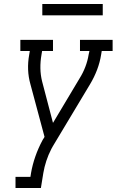

<svg xmlns="http://www.w3.org/2000/svg" viewBox="-20 -933 579 953"><path d="M57 0V-55H131L134 -74Q141 -115 155.5 -156.5Q170 -198 191 -237Q193 -240 194.5 -243Q196 -246 198 -248L201 -254L131 -515Q121 -550 119.5 -587Q118 -624 125 -662L128 -680H81V-735H243V-680H189L186 -662Q180 -628 180.5 -594.5Q181 -561 189 -529L243 -323L375 -544Q392 -571 403.5 -601Q415 -631 420 -662L424 -680H377V-735H539V-680H485L482 -662Q476 -624 462 -587Q448 -550 427 -515L250 -220Q246 -214 242.5 -207.5Q239 -201 235 -194Q220 -165 210 -134.5Q200 -104 195 -74L183 0ZM190 -857V-913H490V-857Z"/></svg>

Font: Iosevka Curly Slab LtObl
Style: Regular
Weight: 300
Italic angle: -9°
Monospace: yes
Designer: Belleve Invis
Foundry: Belleve Invis
Version: Version 11.0.0; ttfautohint (v1.8.3)